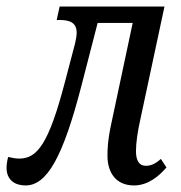

<svg xmlns="http://www.w3.org/2000/svg" viewBox="-53 -556 553 586"><path d="M25 10C90 10 139 -75 196 -296L245 -486H352L288 -185C275 -126 275 -98 275 -80C275 -33 298 10 356 10C399 10 433 -19 455 -45L438 -71C420 -55 407 -50 392 -50C371 -50 362 -67 362 -95C362 -119 367 -155 375 -190L449 -536H129L120 -495H128C157 -495 181 -489 181 -456C181 -447 179 -436 176 -423L145 -305C96 -118 61 -72 6 -72C-5 -72 -16 -74 -28 -77C-31 -66 -33 -55 -33 -44C-33 -6 -7 10 25 10Z"/></svg>

Font: Noto Serif ExtraCondensed
Style: Italic
Weight: 400
Width: 2
Italic angle: -12°
Designer: Monotype Design Team
Foundry: Monotype Imaging Inc.
Version: Version 2.014